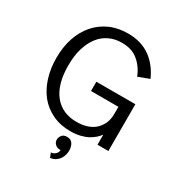

<svg xmlns="http://www.w3.org/2000/svg" viewBox="-213 -856 1144 1224"><g transform="rotate(30 358.5 -244.0)"><path d="M350.1 -344.2H637.2V0H557.1V-74.2Q545.4 -58.1 530.8 -44.9Q513.7 -29.8 491.7 -17.1Q469.2 -4.4 436 3.9Q402.8 12.2 362.8 12.2Q289.1 12.2 230 -16.1Q171.4 -44.4 132.8 -92.3Q94.7 -139.6 73.7 -207Q53.2 -272.9 53.2 -350.1Q53.2 -428.7 75.2 -495.6Q97.2 -561.5 138.7 -609.9Q180.2 -658.2 239.3 -685.1Q297.9 -711.9 373 -711.9Q468.8 -711.9 535.2 -665Q602.1 -618.2 640.1 -532.2L559.1 -502Q535.6 -563 488.3 -602.5Q442.4 -641.1 368.2 -641.1Q317.4 -641.1 276.4 -621.6Q234.9 -602.1 205.6 -564.5Q176.8 -527.8 159.7 -472.2Q143.1 -418 143.1 -345.2Q143.1 -207.5 202.1 -133.3Q261.2 -59.1 367.2 -59.1Q407.7 -59.1 439.9 -68.8Q475.1 -79.6 498.5 -100.1Q523.4 -122.1 537.6 -152.3Q551.8 -182.6 551.8 -226.1V-275.9H350.1ZM419.9 123Q419.9 135.7 416.5 150.9Q412.6 167 403.8 182.1Q395 196.8 378.9 208.5Q362.3 220.7 336.9 224.1L324.2 190.9Q340.8 190.9 355 178.7Q370.1 166 370.1 148.9V146Q369.1 147 368.2 147H360.8Q343.8 147 330.1 133.8Q315.9 120.6 315.9 101.1Q315.9 84.5 328.1 68.4Q339.8 53.2 365.2 53.2Q394 53.2 407.2 74.2Q419.9 94.7 419.9 123Z"/></g></svg>

Font: Post Grotesk Regular
Style: Regular
Weight: 500
Version: 0.900; ttfautohint (v0.96) -l 8 -r 50 -G 200 -x 14 -w "gGD" 